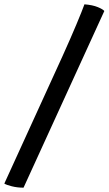

<svg xmlns="http://www.w3.org/2000/svg" viewBox="-61 -774 503 889"><path d="M48 95Q19 95 -6.5 88.5Q-32 82 -41 76L228 -513Q266 -597 293 -661.5Q320 -726 330 -754Q368 -751 392 -741Q416 -731 422 -723Z"/></svg>

Font: Texturina 72pt 72pt Black
Style: Italic
Weight: 900
Italic angle: -11°
Designer: Guillermo Torres Carreño
Foundry: Omnibus-Type
Version: Version 1.002; ttfautohint (v1.8.3)